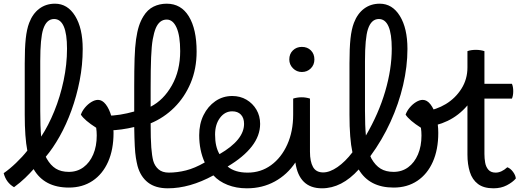

<svg xmlns="http://www.w3.org/2000/svg" viewBox="-33 -1006 2824 1040"><path d="M43 8Q0 -17 -13 -68Q19 -90 54 -123.5Q89 -157 115 -190Q101 -262 101 -385V-663Q101 -746 106.5 -797Q112 -848 125 -882Q144 -932 180 -959Q216 -986 265 -986Q333 -986 374 -919.5Q415 -853 415 -741Q415 -654 398.5 -569.5Q382 -485 354 -408Q326 -331 290 -267Q254 -203 215 -157Q217 -152 220 -147Q241 -110 269.5 -92.5Q298 -75 340 -75Q385 -75 419 -100Q453 -125 472 -169.5Q491 -214 491 -272Q491 -293 488 -314Q425 -354 405 -385Q412 -405 427.5 -423.5Q443 -442 462 -453.5Q481 -465 498 -465Q521 -465 540 -440.5Q559 -416 570.5 -375.5Q582 -335 582 -286Q582 -196 552.5 -129.5Q523 -63 468.5 -26.5Q414 10 340 10Q207 10 149 -90Q129 -67 103 -42Q77 -17 43 8ZM185 -405Q185 -320 190 -266Q229 -325 261 -403.5Q293 -482 311.5 -569.5Q330 -657 330 -742Q330 -903 260 -903Q219 -903 201 -848Q185 -799 185 -675Z M876 14Q809 14 768.5 -17.5Q728 -49 712 -107Q707 -127 703 -151.5Q699 -176 697 -215.5Q695 -255 694 -318Q661 -310 625 -305Q589 -300 560 -300Q525 -300 509 -309Q493 -318 493 -344Q493 -362 500 -370.5Q507 -379 516 -379H543Q580 -379 617.5 -385Q655 -391 694 -402V-538Q694 -627 696 -689Q698 -751 704 -793Q710 -835 719.5 -864.5Q729 -894 744 -918Q766 -954 798.5 -970Q831 -986 870 -986Q948 -986 990 -917Q1032 -848 1032 -727Q1032 -633 999.5 -556Q967 -479 911 -423.5Q855 -368 783 -338Q783 -252 786.5 -207Q790 -162 797 -135Q805 -107 825.5 -89Q846 -71 882 -71Q896 -71 904.5 -59.5Q913 -48 913 -28Q913 14 876 14ZM783 -532V-428Q853 -464 898 -543.5Q943 -623 943 -729Q943 -812 923.5 -856Q904 -900 870 -900Q831 -900 811 -854Q801 -830 794.5 -793.5Q788 -757 785.5 -695Q783 -633 783 -532Z M876 14Q863 14 854 2Q845 -10 845 -27Q845 -48 854.5 -59.5Q864 -71 880 -71Q927 -71 974.5 -83Q1022 -95 1076 -126Q1046 -192 1046 -274Q1046 -335 1069.5 -382.5Q1093 -430 1133.5 -458Q1174 -486 1225 -486Q1268 -486 1302 -466Q1336 -446 1356 -412Q1376 -378 1376 -335Q1376 -271 1331 -213Q1286 -155 1200 -104Q1239 -71 1308 -71Q1321 -71 1329.5 -59Q1338 -47 1338 -27Q1338 -8 1328.5 3Q1319 14 1303 14Q1247 14 1200 -4.5Q1153 -23 1123 -56Q995 14 876 14ZM1132 -277Q1132 -211 1156 -171Q1289 -248 1289 -335Q1289 -367 1272 -385Q1255 -403 1225 -403Q1185 -403 1158.5 -367.5Q1132 -332 1132 -277Z M1305 14Q1290 14 1281.5 2Q1273 -10 1273 -29Q1273 -49 1283 -60Q1293 -71 1309 -71Q1380 -71 1435.5 -111.5Q1491 -152 1523 -223Q1555 -294 1555 -385V-472Q1564 -475 1576 -477Q1588 -479 1601 -479Q1624 -479 1646 -472V-184Q1646 -131 1662.5 -101.5Q1679 -72 1718 -72Q1735 -72 1741 -58Q1747 -44 1747 -28Q1747 -12 1738.5 1Q1730 14 1711 14Q1587 14 1567 -126Q1523 -60 1455.5 -23Q1388 14 1305 14ZM1602 -616Q1574 -616 1554 -636Q1534 -656 1534 -684Q1534 -714 1553.5 -733Q1573 -752 1602 -752Q1632 -752 1651 -733Q1670 -714 1670 -684Q1670 -655 1650.5 -635.5Q1631 -616 1602 -616Z M1711 14Q1698 14 1690 2Q1682 -10 1682 -29Q1682 -49 1691.5 -60.5Q1701 -72 1717 -72Q1753 -72 1795 -101Q1837 -130 1876 -181Q1860 -254 1860 -385V-663Q1860 -746 1865.5 -797Q1871 -848 1884 -882Q1903 -932 1939 -959Q1975 -986 2024 -986Q2092 -986 2133 -919.5Q2174 -853 2174 -741Q2174 -646 2150.5 -545Q2127 -444 2082 -345.5Q2037 -247 1973 -160Q1976 -153 1979 -147Q2000 -110 2028.5 -92.5Q2057 -75 2099 -75Q2144 -75 2178 -100Q2212 -125 2231 -169.5Q2250 -214 2250 -272Q2250 -293 2247 -314Q2184 -354 2164 -385Q2171 -405 2186.5 -423.5Q2202 -442 2221 -453.5Q2240 -465 2257 -465Q2280 -465 2299 -440.5Q2318 -416 2329.5 -375.5Q2341 -335 2341 -286Q2341 -196 2311.5 -129.5Q2282 -63 2227.5 -26.5Q2173 10 2099 10Q1968 10 1910 -88Q1818 14 1711 14ZM1944 -405Q1944 -324 1949 -272Q2018 -390 2053.5 -511Q2089 -632 2089 -742Q2089 -903 2019 -903Q1978 -903 1960 -848Q1944 -799 1944 -675Z M2640 14Q2587 14 2556 -9.5Q2525 -33 2512 -74.5Q2499 -116 2499 -168V-435Q2452 -380 2391 -351Q2330 -322 2277 -322Q2258 -322 2248.5 -334.5Q2239 -347 2239 -366Q2239 -401 2270 -404Q2330 -411 2382 -442.5Q2434 -474 2466.5 -525.5Q2499 -577 2499 -641V-729Q2518 -736 2545 -736Q2569 -736 2591 -729V-552H2740Q2747 -536 2747 -512Q2747 -488 2740 -472H2591V-172Q2591 -148 2595 -125Q2599 -102 2612.5 -86.5Q2626 -71 2652 -71Q2683 -71 2715 -100Q2732 -94 2746 -75Q2760 -56 2761 -39Q2744 -19 2712.5 -2.5Q2681 14 2640 14Z"/></svg>

Font: Borel
Style: Regular
Weight: 400
Designer: Rosalie Wagner
Foundry: ANRT
Version: Version 1.007; ttfautohint (v1.8.4.7-5d5b)